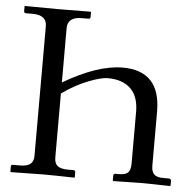

<svg xmlns="http://www.w3.org/2000/svg" viewBox="-49 -695 755 745"><g transform="rotate(5 329.0 -322.5)"><path d="M187 -319.8V-70.8Q187 -47.9 199.5 -37.8Q211.9 -27.8 242.2 -27.8H261.2Q269 -27.8 269 -20V-1L267.1 1Q188 -1 147.9 -1L20 1L18.1 -1V-20Q18.1 -27.8 24.9 -27.8H51.8Q81.5 -27.8 93.8 -38.3Q106 -48.8 106 -70.8V-574.2Q106 -618.2 51.8 -618.2H24.9Q17.1 -618.2 17.1 -626V-645L19 -646Q106 -645 145 -645L273.9 -646L275.9 -645V-626Q275.9 -618.2 268.1 -618.2H242.2Q187 -618.2 187 -574.2V-362.8Q319.8 -440.9 418 -440.9Q564.9 -440.9 564.9 -282.2V-71.8Q564.9 -48.8 575.4 -38.3Q585.9 -27.8 610.8 -27.8H631.8Q641.6 -27.8 642.1 -20V-1L639.2 1Q564.9 -1 522.9 -1L418.9 1L417 -1V-20Q417 -27.8 424.8 -27.8H438Q464.8 -27.8 474.4 -38.3Q483.9 -48.8 483.9 -71.8V-273.9Q483.9 -334 452.4 -364.5Q420.9 -395 362.8 -395Q336.9 -395 286.4 -375Q235.8 -355 187 -319.8Z"/></g></svg>

Font: Linux Libertine Capitals
Style: Small Caps
Weight: 400
Designer: Philipp H. Poll
Foundry: Philipp H. Poll
Version: Version 5.1.3